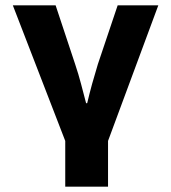

<svg xmlns="http://www.w3.org/2000/svg" viewBox="-20 -518 640 718"><path d="M224 180V9L28 -498H188L261 -278Q274 -239 283 -204.5Q292 -170 302 -132H306Q315 -170 324.5 -204.5Q334 -239 346 -278L420 -498H572L384 9V180Z"/></svg>

Font: Source Code Pro ExtraBold
Style: Regular
Weight: 800
Monospace: yes
Designer: Paul D. Hunt, Teo Tuominen
Foundry: Adobe Systems Incorporated
Version: Version 1.018;hotconv 1.0.116;makeotfexe 2.5.65601